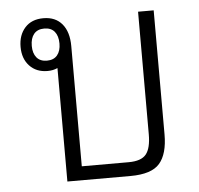

<svg xmlns="http://www.w3.org/2000/svg" viewBox="-45 -603 673 649"><g transform="rotate(-5 291.5 -278.5)"><path d="M211 -47H370Q413 -47 429.5 -67.5Q446 -88 446 -135V-551H499V-130Q499 -64 471.5 -32Q444 0 372 0H158V-385Q143 -378 124 -378Q86 -378 63 -402.5Q40 -427 40 -467Q40 -507 62.5 -532Q85 -557 125 -557Q166 -557 188.5 -530Q211 -503 211 -455ZM125 -413Q148 -413 160 -427.5Q172 -442 172 -467Q172 -493 160 -507.5Q148 -522 125 -522Q102 -522 90 -507.5Q78 -493 78 -467Q78 -442 90 -427.5Q102 -413 125 -413Z"/></g></svg>

Font: Noto Sans Thai Looped SemiCondensed Light
Style: Regular
Weight: 300
Width: 4
Designer: Sasikarn Vongin, Ben Mitchell
Foundry: The Fontpad Ltd
Version: Version 1.001; ttfautohint (v1.8.4.7-5d5b)